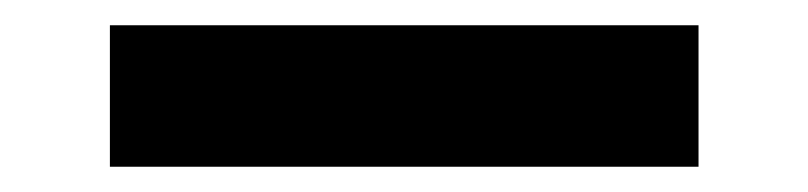

<svg xmlns="http://www.w3.org/2000/svg" viewBox="-20 -406 640 152"><path d="M67 -274V-386H533V-274Z"/></svg>

Font: Source Code Pro Black
Style: Italic
Weight: 900
Italic angle: -11°
Monospace: yes
Designer: Paul D. Hunt, Teo Tuominen
Foundry: Adobe Systems Incorporated
Version: Version 1.050;PS 1.000;hotconv 16.6.51;makeotf.lib2.5.65220